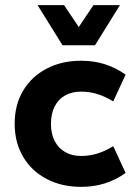

<svg xmlns="http://www.w3.org/2000/svg" viewBox="-20 -716 539 746"><path d="M37 0ZM295 10Q220 10 161.5 -20.5Q103 -51 70 -106.5Q37 -162 37 -235Q37 -309 70 -364Q103 -419 161.5 -449.5Q220 -480 295 -480Q345 -480 387.5 -466.5Q430 -453 468 -426L420 -322Q387 -342 357 -351Q327 -360 295 -360Q260 -360 233.5 -345.5Q207 -331 192.5 -302.5Q178 -274 178 -235Q178 -196 192.5 -168Q207 -140 233.5 -125Q260 -110 295 -110Q327 -110 357 -119Q387 -128 420 -148L468 -44Q430 -17 387.5 -3.5Q345 10 295 10ZM223 -540 126 -696H229L286 -611L343 -696H446L349 -540Z"/></svg>

Font: Gantari
Style: Bold
Weight: 700
Designer: Anugrah Pasau
Foundry: Lafontype
Version: Version 1.000; ttfautohint (v1.6)